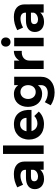

<svg xmlns="http://www.w3.org/2000/svg" viewBox="1224 -2041 1017 3505"><g transform="rotate(-90 1732.5 -288.5)"><path d="M537 0 536 -351C535 -472 452 -544 308 -544C214 -544 145 -522 65 -482L113 -376C169 -407 225 -423 273 -423C347 -423 385 -390 385 -333V-323H237C105 -322 32 -262 32 -161C32 -63 102 7 217 7C292 7 350 -18 386 -63V0ZM260 -103C208 -103 176 -130 176 -171C176 -214 205 -232 264 -232H385V-184C376 -138 325 -103 260 -103Z M675 -742V0H829V-742Z M1214 -543C1050 -543 937 -433 937 -267C937 -104 1046 6 1218 6C1315 6 1394 -29 1448 -89L1367 -171C1330 -134 1282 -114 1231 -114C1162 -114 1110 -154 1092 -222H1478C1491 -418 1403 -543 1214 -543ZM1089 -313C1101 -384 1147 -430 1215 -430C1286 -430 1332 -384 1334 -313Z M1931 -538V-465C1894 -515 1838 -544 1765 -543C1628 -543 1534 -440 1534 -288C1534 -132 1630 -28 1769 -28C1840 -28 1895 -56 1931 -106V-45C1931 28 1875 75 1787 75C1726 75 1669 56 1620 21L1563 129C1625 171 1706 200 1797 200C1969 200 2084 103 2084 -50V-538ZM1805 -145C1729 -145 1679 -202 1678 -284C1679 -366 1730 -424 1805 -424C1880 -424 1931 -367 1931 -284C1931 -202 1880 -145 1805 -145Z M2379 -441V-538H2225V0H2379V-259C2379 -350 2447 -409 2557 -399V-544C2477 -543 2416 -507 2379 -441Z M2717 -777C2669 -777 2634 -742 2634 -691C2634 -641 2669 -605 2717 -605C2766 -605 2801 -641 2801 -691C2801 -742 2766 -777 2717 -777ZM2641 -538V0H2795V-538Z M3406 0 3405 -351C3404 -472 3321 -544 3177 -544C3083 -544 3014 -522 2934 -482L2982 -376C3038 -407 3094 -423 3142 -423C3216 -423 3254 -390 3254 -333V-323H3106C2974 -322 2901 -262 2901 -161C2901 -63 2971 7 3086 7C3161 7 3219 -18 3255 -63V0ZM3129 -103C3077 -103 3045 -130 3045 -171C3045 -214 3074 -232 3133 -232H3254V-184C3245 -138 3194 -103 3129 -103Z"/></g></svg>

Font: Juman SemiBold
Style: Regular
Weight: 600
Designer: Bandar Raffah (Arabic) Julieta Ulanovsky (Latin)
Foundry: Caramella
Version: Version 5.022;PS 005.022;hotconv 1.0.88;makeotf.lib2.5.64775